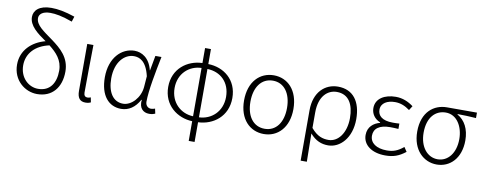

<svg xmlns="http://www.w3.org/2000/svg" viewBox="-77 -1207 4565 1804"><g transform="rotate(10 2205.5 -304.5)"><path d="M297 -37C206 -37 122 -113 122 -231C122 -344 200 -429 333 -458C404 -402 464 -340 464 -239C464 -123 412 -37 297 -37ZM516 -764C421 -796 352 -808 290 -808C174 -808 124 -754 124 -693C124 -610 203 -550 290 -490C161 -456 64 -364 64 -228C64 -77 181 13 296 13C440 13 523 -89 523 -241C523 -374 436 -448 346 -514C257 -579 182 -625 182 -692C182 -727 213 -760 288 -760C338 -760 401 -750 500 -714Z M758 13C781 13 797 8 809 2L800 -44C787 -39 778 -37 768 -37C748 -37 734 -50 734 -78C734 -225 737 -379 739 -533H680V-85C680 -19 705 13 758 13Z M1098 13C1170 13 1230 -27 1272 -104H1276C1266 -26 1308 13 1366 13C1392 13 1410 7 1423 1L1413 -45C1402 -41 1388 -37 1375 -37C1346 -37 1322 -59 1322 -95C1322 -201 1358 -385 1388 -533H1330L1304 -391H1302C1274 -505 1199 -547 1130 -547C1007 -547 897 -440 897 -254C897 -78 980 13 1098 13ZM1108 -38C1013 -38 958 -121 958 -254C958 -410 1043 -496 1133 -496C1185 -496 1251 -472 1284 -331L1276 -226C1267 -124 1188 -38 1108 -38Z M1833 -497C1958 -494 2051 -408 2051 -268C2051 -127 1950 -40 1833 -36ZM1777 -36C1660 -40 1560 -128 1560 -268C1560 -407 1660 -494 1777 -497ZM1833 -687H1777V-544C1634 -540 1499 -442 1499 -268C1499 -93 1634 6 1777 11V199H1833V11C1976 6 2111 -92 2111 -268C2111 -443 1981 -541 1833 -544Z M2459 13C2591 13 2694 -88 2694 -266C2694 -446 2591 -547 2459 -547C2326 -547 2223 -446 2223 -266C2223 -88 2326 13 2459 13ZM2459 -37C2350 -37 2284 -127 2284 -266C2284 -404 2350 -496 2459 -496C2567 -496 2633 -404 2633 -266C2633 -127 2567 -37 2459 -37Z M2845 199H2904C2903 97 2902 32 2900 -70C2954 -8 3010 13 3073 13C3185 13 3292 -93 3292 -275C3292 -441 3217 -547 3071 -547C2949 -547 2845 -457 2845 -281ZM3068 -38C3014 -38 2960 -52 2901 -123V-271C2901 -426 2981 -496 3069 -496C3184 -496 3232 -403 3232 -275C3232 -132 3159 -38 3068 -38Z M3618 13C3696 13 3748 -6 3811 -55L3783 -97C3729 -52 3685 -36 3625 -36C3525 -36 3464 -79 3464 -149C3464 -217 3517 -257 3619 -257C3644 -257 3667 -256 3698 -254V-305C3671 -303 3655 -303 3635 -303C3533 -303 3491 -345 3491 -401C3491 -466 3551 -497 3624 -497C3676 -497 3720 -479 3765 -446L3791 -487C3743 -523 3688 -547 3623 -547C3519 -547 3432 -500 3432 -407C3432 -354 3462 -307 3518 -285V-280C3459 -265 3404 -223 3404 -145C3404 -50 3489 13 3618 13Z M4109 13C4234 13 4336 -84 4336 -256C4336 -365 4293 -444 4221 -484V-488C4282 -488 4336 -485 4398 -481V-533H4112C3989 -533 3876 -449 3876 -261C3876 -85 3984 13 4109 13ZM4109 -37C4012 -37 3937 -124 3937 -261C3937 -409 4013 -483 4111 -483C4218 -483 4278 -376 4278 -259C4278 -124 4206 -37 4109 -37Z"/></g></svg>

Font: Noto Sans CJK KR Light
Style: Regular
Weight: 300
Designer: Ryoko NISHIZUKA (kana & ideographs); Paul D. Hunt (Latin, Greek & Cyrillic); Wenlong ZHANG (bopomofo); Sandoll Communica
Foundry: Adobe Systems Incorporated
Version: Version 1.004;PS 1.004;hotconv 1.0.82;makeotf.lib2.5.63406